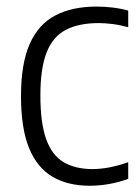

<svg xmlns="http://www.w3.org/2000/svg" viewBox="-20 -570 434 599"><path d="M260 9.5Q191.5 9.5 143.5 -18.8Q95.5 -47 70.5 -108.5Q45.5 -170 45.5 -270.5Q45.5 -371.5 72.8 -433Q100 -494.5 152.8 -522Q205.5 -549.5 281.5 -549.5Q305.5 -549.5 331 -546.5Q356.5 -543.5 380 -537V-485Q355 -492 331.2 -495Q307.5 -498 288 -498Q226.5 -498 186 -477.2Q145.5 -456.5 125.8 -407.2Q106 -358 106 -272.5Q106 -186 124.2 -135.5Q142.5 -85 179 -63.8Q215.5 -42.5 268.5 -42.5Q292.5 -42.5 319.8 -47.5Q347 -52.5 380 -64V-12Q349.5 -1 319.5 4.2Q289.5 9.5 260 9.5Z"/></svg>

Font: Encode Sans SemiCondensed Light
Style: Regular
Weight: 300
Width: 4
Designer: Multiple Designers
Foundry: Impallari Type
Version: Version 3.002